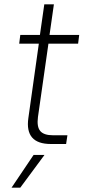

<svg xmlns="http://www.w3.org/2000/svg" viewBox="-20 -660 400 880"><path d="M73 -500H163L183 -640H227L207 -500H343L338 -460H202L154 -124Q148 -79 164.5 -59.5Q181 -40 223 -40H289L283 0H213Q93 0 110 -119L158 -460H68ZM134 50H184L73 200H33Z"/></svg>

Font: Retni Sans Light
Style: Italic
Weight: 300
Italic angle: -8°
Designer: Vitaly Kuzmin
Foundry: ParaType Ltd.
Version: Version 1.00;June 10, 2019;FontCreator 11.5.0.2425 64-bit; t